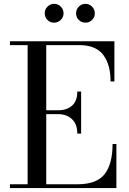

<svg xmlns="http://www.w3.org/2000/svg" viewBox="-20 -961 658 981"><path d="M382.6 -859.1Q368.7 -873 368.7 -893.1Q368.7 -913.1 382.8 -927.2Q397 -941.4 416.5 -941.4Q436 -941.4 450.2 -927.2Q464.4 -913.1 464.4 -893.1Q464.4 -873 450.4 -859.1Q436.5 -845.2 416.5 -845.2Q396.5 -845.2 382.6 -859.1ZM256.3 -941.4Q276.4 -941.4 290.5 -927.2Q304.7 -913.1 304.7 -893.1Q304.7 -873.5 290.5 -859.4Q276.4 -845.2 256.3 -845.2Q236.3 -845.2 222.4 -859.1Q208.5 -873 208.5 -893.1Q208.5 -913.1 222.7 -927.2Q236.8 -941.4 256.3 -941.4ZM375 -278.3Q375 -326.7 347.7 -352.3Q320.3 -377.9 275.9 -377.9H216.3V-19.5H376Q474.1 -19.5 514.6 -71.5Q555.2 -123.5 555.2 -225.1H574.7V0H30.8V-19.5H121.1V-730.5H30.8V-750H564.5V-544.9H544.9Q544.9 -586.4 536.4 -619.1Q527.8 -651.9 509.8 -677.5Q491.7 -703.1 460.7 -716.8Q429.7 -730.5 386.7 -730.5H216.3V-397.5H275.9Q321.3 -397.5 348.1 -421.1Q375 -444.8 375 -493.2H394.5V-278.3Z"/></svg>

Font: Bodoni* 11pt
Style: Regular
Weight: 400
Version: Version 2.3